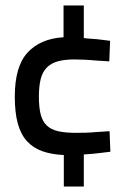

<svg xmlns="http://www.w3.org/2000/svg" viewBox="-20 -601 477 701"><path d="M213 -35Q168 -37 134.5 -49Q101 -61 78.5 -85.5Q56 -110 45 -150Q34 -190 34 -248Q34 -359 81 -409.5Q128 -460 212 -465V-581H286V-462Q302 -460 319 -459Q336 -458 350 -456Q367 -454 382 -452L379 -377Q354 -378 330 -380Q310 -382 288 -383Q266 -384 252 -384Q216 -384 191 -377Q166 -370 150.5 -354Q135 -338 128.5 -312Q122 -286 122 -248Q122 -209 128.5 -183.5Q135 -158 150.5 -143Q166 -128 192 -122Q218 -116 257 -116Q271 -116 292 -116.5Q313 -117 333 -119Q356 -120 380 -122L383 -47Q367 -45 350 -43Q336 -41 319 -39.5Q302 -38 286 -37V80H213Z"/></svg>

Font: Panefresco 500wt
Style: Regular
Weight: 700
Foundry: Campivisivi & Chank Co
Version: Version 1.001